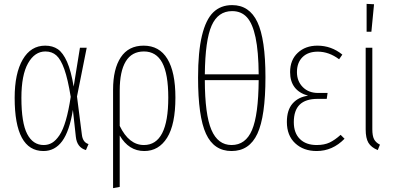

<svg xmlns="http://www.w3.org/2000/svg" viewBox="-20 -765 2023 985"><path d="M211.9 -530.8Q250 -530.8 276.6 -512.7Q303.2 -494.6 324 -447.8Q344.7 -400.9 357.9 -320.8L390.1 -520H424.8L375 -270L399.9 -75.2Q404.3 -34.7 434.1 -25.9L420.9 4.9Q375 -8.3 369.1 -63L354 -201.2Q336.4 -91.8 299.1 -41Q261.7 9.8 203.1 9.8Q55.2 9.8 55.2 -263.2Q55.2 -388.7 96.7 -459.7Q138.2 -530.8 211.9 -530.8ZM212.9 -501Q158.2 -501 124 -440.7Q89.8 -380.4 89.8 -263.2Q89.8 -134.8 119.4 -77.9Q148.9 -21 204.1 -21Q228 -21 247.3 -32.5Q266.6 -43.9 284.9 -71Q303.2 -98.1 317.6 -147.5Q332 -196.8 342.8 -268.1Q328.1 -358.9 310.1 -409.7Q292 -460.4 269.3 -480.7Q246.6 -501 212.9 -501Z M716.8 -530.8Q797.4 -530.8 838.6 -463.1Q879.9 -395.5 879.9 -264.2Q879.9 -126.5 837.2 -58.3Q794.4 9.8 720.2 9.8Q640.6 9.8 594.2 -69.8V193.8L560.1 200.2V-305.2Q560.1 -411.1 599.6 -470.9Q639.2 -530.8 716.8 -530.8ZM718.3 -21Q843.3 -21 843.3 -264.2Q843.3 -385.7 812.3 -443.4Q781.2 -501 718.3 -501Q656.2 -501 625.2 -450Q594.2 -398.9 594.2 -300.8V-119.1Q641.6 -21 718.3 -21Z M1170.9 -738.8Q1259.3 -738.8 1300.5 -651.6Q1341.8 -564.5 1341.8 -369.1Q1341.8 -168 1300.5 -79.1Q1259.3 9.8 1168 9.8Q1077.6 9.8 1036.9 -78.4Q996.1 -166.5 996.1 -367.2Q996.1 -499.5 1016.1 -582.3Q1036.1 -665 1074.2 -701.9Q1112.3 -738.8 1170.9 -738.8ZM1170.9 -708Q1098.6 -708 1065.7 -633.8Q1032.7 -559.6 1030.8 -383.8H1307.1Q1306.2 -501.5 1291 -573Q1275.9 -644.5 1246.8 -676.3Q1217.8 -708 1170.9 -708ZM1168 -21Q1240.2 -21 1272.9 -98.1Q1305.7 -175.3 1307.1 -354H1030.8Q1031.2 -177.2 1064.5 -99.1Q1097.7 -21 1168 -21Z M1608.4 -530.8Q1679.7 -530.8 1736.3 -484.9L1719.7 -460.9Q1667.5 -500 1610.4 -500Q1560.1 -500 1531.7 -471.7Q1503.4 -443.4 1503.4 -395Q1503.4 -348.6 1533.2 -318.4Q1563 -288.1 1612.3 -288.1H1660.6L1656.2 -257.8H1609.4Q1547.9 -257.8 1517.6 -228.3Q1487.3 -198.7 1487.3 -138.2Q1487.3 -82.5 1518.6 -51.8Q1549.8 -21 1604.5 -21Q1644 -21 1671.1 -33.9Q1698.2 -46.9 1727.5 -73.2L1747.6 -53.2Q1686 9.8 1604.5 9.8Q1537.1 9.8 1494.4 -30Q1451.7 -69.8 1451.7 -139.2Q1451.7 -200.7 1481.2 -234.1Q1510.7 -267.6 1560.5 -273.9Q1468.3 -300.3 1468.3 -395Q1468.3 -457.5 1507.6 -494.1Q1546.9 -530.8 1608.4 -530.8Z M1860.8 -745.1 1898.9 -743.2 1885.3 -602.1H1860.8ZM1890.1 -520V-102.1Q1890.1 -68.4 1898.9 -51Q1907.7 -33.7 1929.2 -22.9L1918 4.9Q1884.3 -8.8 1870.1 -32.5Q1856 -56.2 1856 -101.1V-520Z"/></svg>

Font: Fira Sans Compressed UltraLight
Style: Regular
Weight: 200
Width: 1
Designer: Carrois Corporate & Edenspiekermann AG
Foundry: Carrois Corporate GbR & Edenspiekermann AG
Version: Version 4.203;PS 004.203;hotconv 1.0.88;makeotf.lib2.5.64775